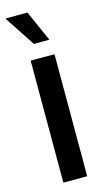

<svg xmlns="http://www.w3.org/2000/svg" viewBox="-124 -762 432 801"><g transform="rotate(-15 92.5 -362.0)"><path d="M45 0V-527H148V0ZM143 -591H76L-9 -720V-724H84Z"/></g></svg>

Font: Archivo ExtraCondensed SemiBold
Style: Regular
Weight: 600
Width: 2
Designer: Hector Gatti
Foundry: Omnibus-Type
Version: Version 2.001